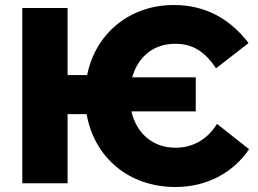

<svg xmlns="http://www.w3.org/2000/svg" viewBox="-20 -732 1030 767"><path d="M680 15H681C805 15 911 -41 975 -136L847 -237C808 -175 751 -142 682 -142H680C590 -142 525 -200 505 -287H762V-423H508C531 -505 594 -557 678 -557H682C749 -557 799 -526 843 -459L973 -560C898 -658 799 -712 675 -712H674C497 -712 361 -597 328 -432H250V-700H69V0H250V-276H326C356 -104 494 15 680 15Z"/></svg>

Font: Fixel Display ExtraBold
Style: Regular
Weight: 800
Designer: AlfaBravo + MacPaw
Foundry: Kyrylo Tkachov, Marchela Mozhyna, Serhii Makarenko, Maria Weinstein, Zakhar Kryvoshyya
Version: Version 1.211